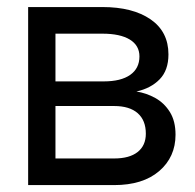

<svg xmlns="http://www.w3.org/2000/svg" viewBox="-20 -536 564 556"><path d="M61.5 0V-515.6H276.4Q364.3 -515.6 416 -480Q467.8 -444.3 467.8 -378.4Q467.8 -332.5 442.4 -306.4Q417 -280.3 375 -271Q403.8 -266.6 429.7 -252.2Q455.6 -237.8 471.9 -211.7Q488.3 -185.5 488.3 -146Q488.3 -81.1 440.9 -40.5Q393.6 0 310.5 0ZM140.6 -77.1H310.5Q355 -77.1 378.7 -95.9Q402.3 -114.7 402.3 -148.9Q402.3 -187.5 378.7 -208.3Q355 -229 310.5 -229H140.6ZM140.6 -300.3H280.3Q330.1 -300.3 356.9 -319.1Q383.8 -337.9 383.8 -372.6Q383.8 -404.3 356 -421.4Q328.1 -438.5 276.4 -438.5H140.6Z"/></svg>

Font: Inter Display
Style: Regular
Weight: 400
Designer: Rasmus Andersson
Foundry: rsms
Version: Version 4.000;git-37864ae